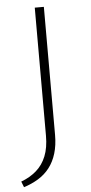

<svg xmlns="http://www.w3.org/2000/svg" viewBox="-58 -692 440 926"><g transform="rotate(-5 161.5 -229.0)"><path d="M147 -38V-658H191V-38Q191 12 179 51.5Q167 91 144.5 120Q122 149 90 168.5Q58 188 20 200L9 172Q52 156 83 129Q114 102 130.5 61Q147 20 147 -38Z"/></g></svg>

Font: Ysabeau Infant ExtraLight
Style: Regular
Weight: 250
Designer: Christian Thalmann (Catharsis Fonts)
Version: Version 2.001;gftools[0.9.30]; featfreeze: ss01,ss02,lnum